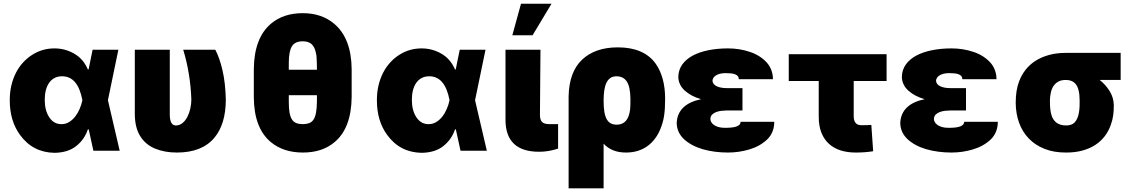

<svg xmlns="http://www.w3.org/2000/svg" viewBox="-20 -814 6138 1037"><path d="M274.1 11.4Q156.2 9.2 87.7 -85.9Q32.7 -161.2 32.7 -272.7Q32.7 -316.4 41.7 -353.9Q50.8 -391.3 66.8 -422.1Q82.7 -452.8 104.8 -476.7Q126.8 -500.7 153.1 -517.4Q207.7 -552.6 274.1 -552.6Q331.7 -552.6 381 -524.1Q430.4 -495.7 454.5 -438.9H458.5L480.1 -545.5H619.3L562.9 -272.7L626.4 0H484.4L459.2 -115.1H454.5Q436.4 -60.7 391.7 -25.2Q347.3 10.3 274.1 11.4ZM311.1 -143.5Q333.8 -143.1 352.6 -154.5Q371.4 -165.8 385.8 -184.1Q400.2 -202.4 410 -225.3Q419.7 -248.2 424.7 -271.3L425.1 -272.7L424.7 -274.1Q400.6 -402 315.3 -402Q291.9 -402 274.3 -392.6Q256.7 -383.2 245 -366.3Q233.3 -349.4 227.5 -326.3Q221.6 -303.3 221.6 -275.6Q221.6 -217 246.1 -180.4Q270.6 -143.5 311.1 -143.5Z M935.4 9.9Q869 9.9 817.5 -11.4Q765.6 -32.7 736.5 -79.9Q708.8 -125 708.1 -197.4V-545.5H897V-196Q897 -136.4 929.7 -136.4Q950.3 -136.4 966.1 -149.7Q981.9 -163 992.4 -183.6Q1002.8 -204.2 1008.2 -229Q1013.5 -253.9 1013.5 -277Q1008.2 -419.4 969.5 -545.5H1142.8Q1166.2 -501.4 1181.8 -434.1Q1197.4 -366.8 1199.6 -277Q1199.6 -143.8 1137.8 -70Q1071 9.9 935.4 9.9Z M1616.5 9.9Q1511 9.9 1443.2 -46.2Q1351.6 -121.8 1350.9 -289.8V-440.3Q1352.3 -608.7 1443.5 -686.1Q1511 -742.9 1615.1 -742.9Q1717.3 -742.9 1785.2 -685.4Q1877.8 -607.2 1879.3 -440.3V-289.8Q1877.5 -121.8 1786.9 -46.2Q1720.2 9.9 1616.5 9.9ZM1616.5 -143.5Q1635.3 -143.8 1649.3 -148.8Q1663.4 -153.8 1672.8 -167.3Q1682.2 -180.8 1686.8 -205.1Q1691.4 -229.4 1691.8 -268.5V-299.7H1539.8V-262.4Q1539.8 -227.6 1544 -204.7Q1548.3 -181.8 1557.4 -168.1Q1566.4 -154.5 1581 -149Q1595.5 -143.5 1616.5 -143.5ZM1691.8 -437.5Q1691.8 -457.7 1691.2 -473.5Q1690.7 -489.3 1690 -501.8Q1689.3 -514.2 1687.1 -524.7Q1685 -535.2 1682.2 -544Q1673.3 -569.6 1657 -580.3Q1640.6 -590.9 1615.1 -590.9Q1572.4 -590.9 1556.1 -562.9Q1539.8 -535.5 1539.8 -473.7V-437.5Z M2257.1 11.4Q2139.2 9.2 2070.7 -85.9Q2015.6 -161.2 2015.6 -272.7Q2015.6 -316.4 2024.7 -353.9Q2033.7 -391.3 2049.7 -422.1Q2065.7 -452.8 2087.7 -476.7Q2109.7 -500.7 2136 -517.4Q2190.7 -552.6 2257.1 -552.6Q2314.6 -552.6 2364 -524.1Q2413.4 -495.7 2437.5 -438.9H2441.4L2463.1 -545.5H2602.3L2545.8 -272.7L2609.4 0H2467.3L2442.1 -115.1H2437.5Q2419.4 -60.7 2374.6 -25.2Q2330.3 10.3 2257.1 11.4ZM2294 -143.5Q2316.8 -143.1 2335.6 -154.5Q2354.4 -165.8 2368.8 -184.1Q2383.2 -202.4 2392.9 -225.3Q2402.7 -248.2 2407.7 -271.3L2408 -272.7L2407.7 -274.1Q2383.5 -402 2298.3 -402Q2274.9 -402 2257.3 -392.6Q2239.7 -383.2 2228 -366.3Q2216.3 -349.4 2210.4 -326.3Q2204.5 -303.3 2204.5 -275.6Q2204.5 -217 2229 -180.4Q2253.6 -143.5 2294 -143.5Z M2892 5.7Q2711.6 5.7 2710.2 -164.8V-545.5H2899.1L2896.3 -194.6Q2896.3 -180.8 2899 -171Q2901.6 -161.2 2907.8 -155Q2914.1 -148.8 2924.4 -146.1Q2934.7 -143.5 2950.3 -143.5H2994.3V-11.4Q2942.1 5.7 2892 5.7ZM2856.5 -623.6H2747.2L2794 -794H2958.8Z M3240.1 203.1H3051.1V-294Q3054 -425.8 3123.9 -491.8Q3194.6 -558.2 3316.8 -558.2Q3457 -558.2 3520.6 -471.2Q3572.4 -398.1 3572.4 -280.2Q3572.4 -252.5 3571 -229.9Q3569.6 -207.4 3566.8 -188.9Q3561.1 -152.3 3547.6 -119.3Q3535.9 -89.8 3518.3 -66.1Q3500.7 -42.3 3477.5 -25.4Q3454.2 -8.5 3425.1 0.7Q3396 9.9 3360.8 9.9Q3284.1 9.9 3240.1 -38ZM3311.1 -140.6Q3373.6 -140.6 3383.2 -223Q3383.9 -232.2 3384.4 -240.9Q3384.9 -249.6 3384.9 -258.5V-280.5Q3384.9 -311.8 3379.3 -338.1Q3365.8 -402 3309.7 -402Q3290.1 -402 3276.8 -392.9Q3263.5 -383.9 3255.3 -366.8Q3247.2 -349.8 3243.6 -325.3Q3240.1 -300.8 3240.1 -269.9Q3240.1 -236.9 3243.8 -212.5Q3247.5 -188.2 3255.9 -172.2Q3264.2 -156.2 3277.7 -148.4Q3291.2 -140.6 3311.1 -140.6Z M3911.9 9.9Q3838.1 9.9 3774.9 -8.2Q3711.6 -27 3672.9 -63.6Q3636 -99.4 3634.9 -149.1Q3636 -175.8 3645.2 -196.9Q3654.5 -218 3671.3 -234Q3688.2 -250 3712.2 -261Q3736.2 -272 3766.7 -278.4Q3739 -286.2 3717.3 -297.8Q3695.7 -309.3 3678.6 -324.6Q3645.2 -354.8 3643.5 -397.7Q3644.2 -436.4 3664.8 -465.4Q3685.4 -494.3 3721.4 -513.7Q3757.5 -533 3806.3 -542.8Q3855.1 -552.6 3911.9 -552.6Q3974.4 -552.6 4030.2 -533.7Q4085.6 -515.3 4121.4 -476.2Q4154.1 -439.3 4154.8 -386.4H3970.2Q3970.2 -396.7 3964.7 -403.1Q3959.2 -409.4 3949.6 -413Q3940 -416.5 3927 -417.8Q3914.1 -419 3899.1 -419Q3880.7 -419 3867.4 -415.3Q3854 -411.6 3845.3 -405.7Q3836.6 -399.9 3832.6 -392.6Q3828.5 -385.3 3828.1 -377.8Q3829.5 -358.3 3851.2 -348Q3872.5 -338.1 3904.8 -338.1H3990.1V-217.3H3904.8Q3892 -217.3 3876.8 -215.6Q3861.5 -213.8 3848.2 -208.8Q3834.9 -203.8 3826 -194.8Q3817.1 -185.7 3816.8 -170.5Q3817.1 -162.6 3821.6 -154.5Q3826 -146.3 3835.6 -139.4Q3845.2 -132.5 3860.1 -128Q3875 -123.6 3896.3 -123.6Q3940 -123.6 3960 -131.7Q3980.1 -139.9 3980.1 -156.2H4161.9Q4161.6 -99.1 4125 -62.1Q4085.2 -24.1 4028.1 -7.1Q3970.9 9.9 3911.9 9.9Z M4600.9 9.9Q4558.2 9.9 4521.7 -1.2Q4485.1 -12.4 4458.3 -36.2Q4431.5 -60 4416.5 -97.1Q4401.6 -134.2 4402 -186.1V-376.4H4240.1V-521.3H4768.5V-376.4H4590.9V-187.5Q4590.9 -176.1 4593 -167.1Q4595.2 -158 4600 -151.5Q4604.8 -144.9 4612.9 -141.3Q4621.1 -137.8 4633.5 -137.8Q4650.9 -137.8 4663.9 -138.1Q4676.8 -138.5 4686.1 -139.2L4696 2.8Q4673.7 6.4 4650 8.2Q4626.4 9.9 4600.9 9.9Z M5119.3 9.9Q5045.5 9.9 4982.2 -8.2Q4919 -27 4880.3 -63.6Q4843.4 -99.4 4842.3 -149.1Q4843.4 -175.8 4852.6 -196.9Q4861.9 -218 4878.7 -234Q4895.6 -250 4919.6 -261Q4943.5 -272 4974.1 -278.4Q4946.4 -286.2 4924.7 -297.8Q4903.1 -309.3 4886 -324.6Q4852.6 -354.8 4850.9 -397.7Q4851.6 -436.4 4872.2 -465.4Q4892.8 -494.3 4928.8 -513.7Q4964.8 -533 5013.7 -542.8Q5062.5 -552.6 5119.3 -552.6Q5181.8 -552.6 5237.6 -533.7Q5293 -515.3 5328.8 -476.2Q5361.5 -439.3 5362.2 -386.4H5177.6Q5177.6 -396.7 5172.1 -403.1Q5166.5 -409.4 5157 -413Q5147.4 -416.5 5134.4 -417.8Q5121.4 -419 5106.5 -419Q5088.1 -419 5074.8 -415.3Q5061.4 -411.6 5052.7 -405.7Q5044 -399.9 5040 -392.6Q5035.9 -385.3 5035.5 -377.8Q5036.9 -358.3 5058.6 -348Q5079.9 -338.1 5112.2 -338.1H5197.4V-217.3H5112.2Q5099.4 -217.3 5084.2 -215.6Q5068.9 -213.8 5055.6 -208.8Q5042.3 -203.8 5033.4 -194.8Q5024.5 -185.7 5024.1 -170.5Q5024.5 -162.6 5028.9 -154.5Q5033.4 -146.3 5043 -139.4Q5052.6 -132.5 5067.5 -128Q5082.4 -123.6 5103.7 -123.6Q5147.4 -123.6 5167.4 -131.7Q5187.5 -139.9 5187.5 -156.2H5369.3Q5369 -99.1 5332.4 -62.1Q5292.6 -24.1 5235.4 -7.1Q5178.3 9.9 5119.3 9.9Z M5738.6 9.9Q5672.9 10.3 5622.2 -9.8Q5571.4 -29.8 5536.8 -65.7Q5502.1 -101.6 5484.2 -150.9Q5466.3 -200.3 5465.9 -258.5Q5465.9 -326.7 5483.7 -372.9Q5496.4 -408 5519 -436.8Q5541.5 -465.6 5573.3 -485.8Q5605.1 -506 5646.1 -517.2Q5687.1 -528.4 5737.2 -528.4H6032.7V-382.1H5919.4Q5951 -357.2 5972.7 -322.8Q5994 -289.4 5995.7 -248.6Q5995.7 -232.6 5995 -218.8Q5994.3 -204.9 5992.5 -191.9Q5990.8 -179 5987.6 -166.2Q5984.4 -153.4 5979.8 -140.3Q5968 -106.5 5947.1 -78.8Q5926.1 -51.1 5896 -31.4Q5865.8 -11.7 5826.5 -0.9Q5787.3 9.9 5738.6 9.9ZM5738.6 -136.4Q5768.1 -136.4 5783.7 -152.3Q5811.1 -180.8 5811.1 -253.6V-274.1Q5811.1 -303.3 5805.4 -326.3Q5792.3 -382.1 5737.2 -382.1Q5712.4 -382.5 5695.8 -373.2Q5679.3 -364 5669.4 -348.4Q5659.4 -332.7 5655.2 -312.3Q5650.9 -291.9 5650.6 -269.9Q5650.6 -221.9 5658 -196Q5674 -136.4 5738.6 -136.4Z"/></svg>

Font: Linik Sans Black
Style: Regular
Weight: 900
Designer: Fonts by Rasmus Andersson / Changes by Cristiano Sobral with parts from Marc Monis
Foundry: rsms
Version: Version 3.020; ttfautohint (v1.6)